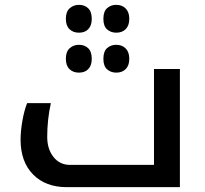

<svg xmlns="http://www.w3.org/2000/svg" viewBox="-20 -773 848 793"><path d="M256 0Q168 0 116.5 -52.5Q65 -105 65 -196Q65 -231 72.5 -274Q80 -317 92 -347H190Q175 -278 175 -208Q175 -157 201 -124.5Q227 -92 269 -92H616V-488H723V0ZM306 -638Q282 -638 267 -652.5Q252 -667 252 -695Q252 -725 268 -739Q284 -753 306 -753Q329 -753 344 -739Q359 -725 359 -695Q359 -668 345 -653Q331 -638 306 -638ZM460 -638Q438 -638 422.5 -651.5Q407 -665 407 -695Q407 -726 422.5 -739.5Q438 -753 460 -753Q484 -753 499 -738Q514 -723 514 -695Q514 -668 499.5 -653Q485 -638 460 -638ZM306 -473Q282 -473 267 -487.5Q252 -502 252 -530Q252 -560 268 -574Q284 -588 306 -588Q329 -588 344 -574Q359 -560 359 -530Q359 -503 345 -488Q331 -473 306 -473ZM460 -473Q438 -473 422.5 -486.5Q407 -500 407 -530Q407 -561 422.5 -574.5Q438 -588 460 -588Q484 -588 499 -573Q514 -558 514 -530Q514 -503 499.5 -488Q485 -473 460 -473Z"/></svg>

Font: Noto Kufi Arabic Medium
Style: Regular
Weight: 500
Designer: Monotype Design Team, David Williams, Khaled Hosny
Foundry: Google LLC
Version: Version 2.109; ttfautohint (v1.8.4.7-5d5b)